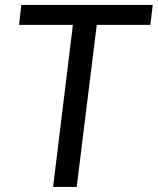

<svg xmlns="http://www.w3.org/2000/svg" viewBox="-20 -736 622 756"><path d="M572 -638H361L282 0H189L267 -638H55L64 -716.5H581.5Z"/></svg>

Font: Lato 2
Style: Italic
Weight: 400
Italic angle: -7°
Designer: Lukasz Dziedzic with Adam Twardoch and Botio Nikoltchev
Foundry: tyPoland Lukasz Dziedzic
Version: Version 2.015; 2015-08-06; http://www.latofonts.com/